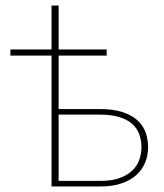

<svg xmlns="http://www.w3.org/2000/svg" viewBox="-20 -671 592 691"><path d="M191 -651V-493H364V-471H191V-278.5H339.5Q390 -278.5 423.5 -266.8Q457 -255 476.8 -236Q496.5 -217 504.8 -192.2Q513 -167.5 513 -142Q513 -111.5 502.2 -85.5Q491.5 -59.5 470 -40.5Q448.5 -21.5 416.8 -10.8Q385 0 342.5 0H165.5V-471H17.5V-493H165.5V-651ZM191 -258.5V-20H342.5Q380 -20 407.5 -29.2Q435 -38.5 453.2 -54.5Q471.5 -70.5 480.2 -92.8Q489 -115 489 -141Q489 -165.5 481.5 -187Q474 -208.5 456.8 -224.2Q439.5 -240 410.8 -249.2Q382 -258.5 339.5 -258.5Z"/></svg>

Font: Lato Thin
Style: Regular
Weight: 200
Designer: Lukasz Dziedzic
Foundry: tyPoland Lukasz Dziedzic
Version: Version 2.007; 2014-02-27